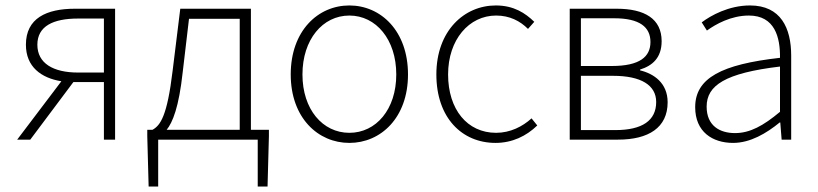

<svg xmlns="http://www.w3.org/2000/svg" viewBox="-20 -512 3001 704"><path d="M361 0H402V-480H255C150 -480 75 -445 75 -348C75 -267 131 -226 205 -214L43 0H91L249 -211H361ZM266 -246C175 -246 117 -280 117 -348C117 -416 175 -444 266 -444H361V-246Z M650 -248 673 -443H859V-36H591C613 -63 636 -119 650 -248ZM560 0H925V172H961L966 -13V-36H900V-480H641L613 -253C593 -86 568 -52 539 -36H520V-13L525 172H560Z M1261 12C1376 12 1476 -80 1476 -239C1476 -399 1376 -492 1261 -492C1146 -492 1046 -399 1046 -239C1046 -80 1146 12 1261 12ZM1261 -25C1163 -25 1089 -111 1089 -239C1089 -367 1163 -455 1261 -455C1359 -455 1433 -367 1433 -239C1433 -111 1359 -25 1261 -25Z M1797 12C1858 12 1910 -13 1950 -52L1929 -78C1896 -48 1851 -25 1799 -25C1693 -25 1623 -111 1623 -239C1623 -367 1700 -455 1799 -455C1849 -455 1887 -435 1916 -406L1939 -432C1906 -464 1864 -492 1798 -492C1682 -492 1580 -399 1580 -239C1580 -80 1674 12 1797 12Z M2069 0H2246C2358 0 2428 -44 2428 -137C2428 -208 2377 -242 2327 -254V-257C2372 -271 2406 -300 2406 -361C2406 -443 2344 -480 2241 -480H2069ZM2110 -270V-445H2232C2325 -445 2365 -413 2365 -358C2365 -304 2326 -270 2223 -270ZM2110 -35V-234H2228C2330 -234 2386 -200 2386 -138C2386 -70 2335 -35 2236 -35Z M2668 12C2731 12 2790 -23 2839 -63H2841L2846 0H2881V-308C2881 -409 2843 -492 2730 -492C2652 -492 2586 -455 2553 -430L2572 -400C2604 -423 2660 -455 2726 -455C2821 -455 2841 -375 2840 -300C2626 -276 2529 -226 2529 -119C2529 -28 2593 12 2668 12ZM2675 -24C2619 -24 2571 -51 2571 -121C2571 -199 2639 -244 2840 -268V-102C2779 -51 2730 -24 2675 -24Z"/></svg>

Font: Source Sans Pro Light
Style: Regular
Weight: 300
Designer: Paul D. Hunt
Foundry: Adobe Systems Incorporated
Version: Version 3.006;hotconv 1.0.111;makeotfexe 2.5.65597